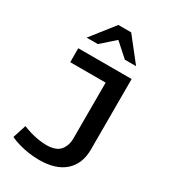

<svg xmlns="http://www.w3.org/2000/svg" viewBox="-232 -1077 1058 1199"><g transform="rotate(30 297.0 -478.0)"><path d="M39.6 -33.2 70.8 -129.9Q90.8 -121.1 119.6 -112.3Q148.4 -103.5 180.7 -97.9Q212.9 -92.3 241.7 -92.3Q310.5 -92.3 339.6 -126.2Q368.7 -160.2 368.7 -214.4V-615.2H113.3V-715.8H498V-207.5Q498 -105 433.8 -47.1Q369.6 10.7 249 10.7Q211.9 10.7 173.6 5.1Q135.3 -0.5 100.6 -10.5Q65.9 -20.5 39.6 -33.2ZM125.5 -799.3 257.3 -966.8H350.1L481.9 -799.3H400.9L284.7 -903.3H323.2L206.1 -799.3Z"/></g></svg>

Font: Monda SemiBold
Style: Regular
Weight: 600
Designer: Vernon Adams
Foundry: Vernon Adams
Version: Version 2.200